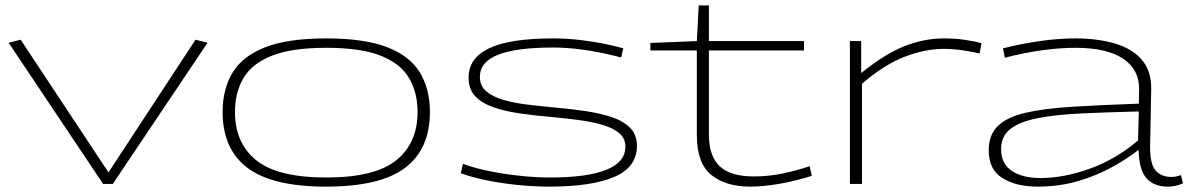

<svg xmlns="http://www.w3.org/2000/svg" viewBox="-20 -685 4441 715"><path d="M364 0 12 -526 57 -537 384 -43 708 -537 753 -526 400 0Z M809 -268Q809 -353 846 -414.5Q883 -476 967.5 -509Q1052 -542 1195 -542Q1338 -542 1422.5 -509Q1507 -476 1544 -414.5Q1581 -353 1581 -268Q1581 -130 1488.5 -60Q1396 10 1195 10Q994 10 901.5 -60Q809 -130 809 -268ZM855 -268Q855 -152 934.5 -88Q1014 -24 1195 -24Q1376 -24 1455.5 -88Q1535 -152 1535 -268Q1535 -340 1503.5 -394Q1472 -448 1398 -477.5Q1324 -507 1195 -507Q1067 -507 992.5 -477.5Q918 -448 886.5 -394Q855 -340 855 -268Z M1696 -40 1704 -75Q1740 -61 1794 -49.5Q1848 -38 1910 -31Q1972 -24 2029 -24Q2166 -24 2237.5 -52.5Q2309 -81 2309 -139Q2309 -170 2285.5 -189.5Q2262 -209 2222 -220.5Q2182 -232 2131.5 -238.5Q2081 -245 2027 -250Q1968 -255 1913.5 -263Q1859 -271 1816.5 -286Q1774 -301 1749.5 -327Q1725 -353 1725 -396Q1725 -469 1802 -505.5Q1879 -542 2040 -542Q2092 -542 2141.5 -536Q2191 -530 2232.5 -521.5Q2274 -513 2301 -505L2293 -471Q2267 -478 2225.5 -487Q2184 -496 2135.5 -502Q2087 -508 2040 -508Q1902 -508 1834.5 -481Q1767 -454 1767 -399Q1767 -365 1791.5 -344.5Q1816 -324 1856.5 -312.5Q1897 -301 1948 -295Q1999 -289 2052 -284Q2109 -279 2162.5 -271Q2216 -263 2259 -248.5Q2302 -234 2327 -208.5Q2352 -183 2352 -142Q2352 -62 2267 -26Q2182 10 2027 10Q1967 10 1904.5 3.5Q1842 -3 1787.5 -14.5Q1733 -26 1696 -40Z M2774 10Q2683 10 2629 -33.5Q2575 -77 2575 -181V-497H2402V-525L2575 -532L2582 -665H2620V-532H2974V-497H2620V-183Q2620 -104 2660 -66Q2700 -28 2787 -28Q2843 -28 2895 -39Q2947 -50 2995 -66L3003 -30Q2939 -10 2880 0Q2821 10 2774 10Z M3187 -532V-413Q3275 -484 3348 -513Q3421 -542 3496 -542Q3537 -542 3574 -536.5Q3611 -531 3635 -524L3628 -486Q3598 -493 3562.5 -498Q3527 -503 3495 -503Q3425 -503 3348.5 -473.5Q3272 -444 3190 -373V0H3145V-532Z M3662 -125Q3662 -183 3696 -216Q3730 -249 3799 -265Q3868 -281 3973 -287.5Q4078 -294 4221 -299L4222 -352Q4223 -426 4162.5 -466.5Q4102 -507 3984 -507Q3929 -507 3862 -498Q3795 -489 3722 -470L3715 -505Q3783 -522 3852 -532Q3921 -542 3984 -542Q4068 -542 4132 -523Q4196 -504 4232 -462.5Q4268 -421 4267 -353L4263 -143Q4262 -74 4283.5 -50Q4305 -26 4342 -26Q4360 -26 4378 -33L4385 -2Q4357 10 4329 10Q4278 10 4250 -20.5Q4222 -51 4220 -127Q4178 -94 4121 -62.5Q4064 -31 3994 -10.5Q3924 10 3843 10Q3765 10 3713.5 -21.5Q3662 -53 3662 -125ZM3708 -130Q3708 -75 3748 -48.5Q3788 -22 3854 -22Q3942 -22 4039 -57Q4136 -92 4218 -162L4221 -270Q4101 -267 4006 -262.5Q3911 -258 3844.5 -245Q3778 -232 3743 -205Q3708 -178 3708 -130Z"/></svg>

Font: Georama ExtraExtended ExtraLight
Style: Regular
Weight: 200
Width: 8
Designer: Jean-Baptiste Levee
Foundry: Production Type
Version: Version 1.000